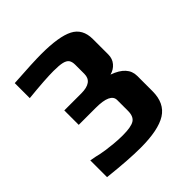

<svg xmlns="http://www.w3.org/2000/svg" viewBox="-180 -794 940 940"><g transform="rotate(-45 290.0 -324.5)"><path d="M47 -5V-121L79 -115Q98 -111 100 -110L134 -104Q146 -102 185 -98Q215 -95 246 -95Q304 -95 326.5 -109Q349 -123 349 -162V-237Q349 -284 248 -284H130V-384H248Q326 -384 326 -441V-504Q326 -525 318 -536.5Q310 -548 289.5 -553Q269 -558 229 -558Q172 -558 53 -546V-650Q189 -659 245 -659Q367 -659 421.5 -631Q476 -603 476 -532V-425Q476 -396 458.5 -375.5Q441 -355 414 -348Q502 -317 502 -251V-145Q502 -62 445 -26Q388 10 265 10Q181 10 47 -5Z"/></g></svg>

Font: Play
Style: Bold
Weight: 700
Designer: Jonas Hecksher (Cyrillic expansion: Cyreal)
Foundry: Jonas Hecksher, Playtype, e-types AS
Version: Version 2.101; ttfautohint (v1.5.65-e2d9)